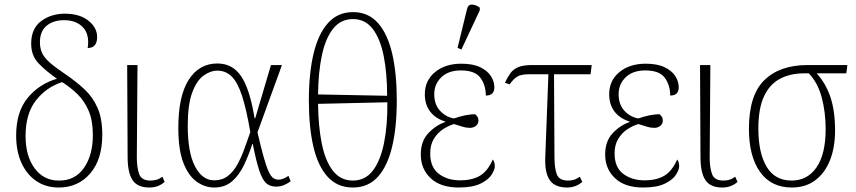

<svg xmlns="http://www.w3.org/2000/svg" viewBox="-20 -826 3817 856"><path d="M242 10Q185 10 142.5 -18.5Q100 -47 76 -99Q52 -151 52 -222Q52 -326 102.5 -388.5Q153 -451 234 -475Q185 -509 152 -543.5Q119 -578 119 -631Q119 -699 163.5 -732Q208 -765 269 -765Q335 -765 374 -734Q413 -703 413 -661Q413 -612 371 -612Q380 -672 350 -704Q320 -736 266 -736Q217 -736 187.5 -711Q158 -686 158 -638Q158 -610 168 -589Q178 -568 202 -547Q226 -526 266 -499Q318 -464 356 -428.5Q394 -393 415 -345Q436 -297 436 -225Q436 -115 382 -52.5Q328 10 242 10ZM242 -21Q314 -20 354 -77Q394 -134 394 -224Q394 -288 375.5 -331.5Q357 -375 326 -405.5Q295 -436 257 -460Q186 -437 140 -378Q94 -319 94 -220Q94 -130 134.5 -75.5Q175 -21 242 -21Z M646 10Q593 10 571 -23Q549 -56 549 -126L547 -536H593L590 -124Q590 -79 600.5 -50Q611 -21 651 -21Q665 -21 677.5 -24.5Q690 -28 704 -38L714 -15Q686 10 646 10Z M935 10Q894 10 857.5 -15.5Q821 -41 798 -99Q775 -157 775 -256Q775 -398 821.5 -470.5Q868 -543 949 -543Q1017 -543 1055.5 -485.5Q1094 -428 1115 -299H1118L1188 -536H1237L1128 -236Q1144 -166 1156 -124Q1168 -82 1178 -60.5Q1188 -39 1198.5 -32Q1209 -25 1222 -25Q1233 -25 1244.5 -30Q1256 -35 1266 -42L1276 -18Q1263 -8 1246.5 -1Q1230 6 1211 6Q1183 6 1166 -10Q1149 -26 1135.5 -67Q1122 -108 1107 -184H1105Q1089 -135 1068 -90.5Q1047 -46 1015 -18Q983 10 935 10ZM935 -22Q971 -22 996 -41.5Q1021 -61 1038.5 -93Q1056 -125 1069.5 -162.5Q1083 -200 1096 -237Q1079 -337 1059.5 -397.5Q1040 -458 1013.5 -484.5Q987 -511 949 -511Q918 -511 887.5 -489Q857 -467 837 -413.5Q817 -360 817 -265Q817 -146 849.5 -84Q882 -22 935 -22Z M1553 10Q1485 10 1441.5 -37Q1398 -84 1377.5 -171Q1357 -258 1357 -379Q1357 -499 1378 -587Q1399 -675 1442.5 -723.5Q1486 -772 1554 -772Q1622 -772 1665 -723.5Q1708 -675 1728.5 -587Q1749 -499 1749 -378Q1749 -258 1728 -171Q1707 -84 1664 -37Q1621 10 1553 10ZM1706 -399Q1706 -500 1690.5 -577Q1675 -654 1641.5 -697.5Q1608 -741 1554 -741Q1499 -741 1465 -698Q1431 -655 1415 -579Q1399 -503 1398 -405ZM1553 -21Q1608 -21 1642 -65Q1676 -109 1692 -188Q1708 -267 1707 -370L1398 -363Q1399 -264 1414.5 -186.5Q1430 -109 1464 -65Q1498 -21 1553 -21Z M2025 10Q1944 10 1900 -31.5Q1856 -73 1856 -137Q1856 -196 1889 -231.5Q1922 -267 1965 -282V-284Q1921 -298 1897.5 -329Q1874 -360 1874 -406Q1874 -467 1919.5 -504.5Q1965 -542 2037 -542Q2088 -542 2120.5 -526.5Q2153 -511 2168.5 -487Q2184 -463 2184 -437Q2184 -400 2146 -400Q2146 -446 2122 -479Q2098 -512 2035 -512Q1979 -512 1947.5 -481.5Q1916 -451 1916 -406Q1916 -360 1942 -332Q1968 -304 2004 -298Q2056 -316 2098 -317Q2104 -312 2108.5 -305.5Q2113 -299 2113 -288Q2113 -274 2102 -265Q2091 -256 2075 -256Q2058 -256 2042.5 -261Q2027 -266 2004 -273Q1978 -265 1954 -249Q1930 -233 1914 -206.5Q1898 -180 1898 -142Q1898 -80 1936.5 -51Q1975 -22 2031 -22Q2086 -22 2120.5 -43Q2155 -64 2177 -115Q2180 -111 2183 -104Q2186 -97 2186 -85Q2186 -70 2172 -47.5Q2158 -25 2122.5 -7.5Q2087 10 2025 10ZM2037 -605 2020 -613 2062 -785Q2067 -807 2085.5 -805.5Q2104 -804 2119 -792V-780Z M2508 10Q2454 10 2431 -23Q2408 -56 2411 -126L2425 -495H2341Q2304 -495 2287 -485Q2270 -475 2252 -450L2231 -457Q2243 -482 2255.5 -499.5Q2268 -517 2290 -526.5Q2312 -536 2353 -536H2618L2613 -495H2450L2452 -124Q2452 -79 2462 -50Q2472 -21 2513 -21Q2526 -21 2538.5 -24.5Q2551 -28 2565 -38L2576 -15Q2547 10 2508 10Z M2847 10Q2766 10 2722 -31.5Q2678 -73 2678 -137Q2678 -196 2711 -231.5Q2744 -267 2787 -282V-284Q2743 -298 2719.5 -329Q2696 -360 2696 -406Q2696 -467 2741.5 -504.5Q2787 -542 2859 -542Q2910 -542 2942.5 -526.5Q2975 -511 2990.5 -487Q3006 -463 3006 -437Q3006 -400 2968 -400Q2968 -446 2944 -479Q2920 -512 2857 -512Q2801 -512 2769.5 -481.5Q2738 -451 2738 -406Q2738 -360 2764 -332Q2790 -304 2826 -298Q2878 -316 2920 -317Q2926 -312 2930.5 -305.5Q2935 -299 2935 -288Q2935 -274 2924 -265Q2913 -256 2897 -256Q2880 -256 2864.5 -261Q2849 -266 2826 -273Q2800 -265 2776 -249Q2752 -233 2736 -206.5Q2720 -180 2720 -142Q2720 -80 2758.5 -51Q2797 -22 2853 -22Q2908 -22 2942.5 -43Q2977 -64 2999 -115Q3002 -111 3005 -104Q3008 -97 3008 -85Q3008 -70 2994 -47.5Q2980 -25 2944.5 -7.5Q2909 10 2847 10Z M3200 10Q3147 10 3125 -23Q3103 -56 3103 -126L3101 -536H3147L3144 -124Q3144 -79 3154.5 -50Q3165 -21 3205 -21Q3219 -21 3231.5 -24.5Q3244 -28 3258 -38L3268 -15Q3240 10 3200 10Z M3510 10Q3418 10 3368.5 -59.5Q3319 -129 3319 -252Q3319 -402 3388 -469Q3457 -536 3580 -536H3758L3753 -499H3621Q3662 -454 3682.5 -392.5Q3703 -331 3703 -245Q3703 -169 3680.5 -112Q3658 -55 3615 -22.5Q3572 10 3510 10ZM3509 -21Q3580 -21 3620.5 -80Q3661 -139 3661 -250Q3661 -326 3643.5 -391.5Q3626 -457 3586 -499H3564Q3503 -499 3457 -474.5Q3411 -450 3386 -396Q3361 -342 3361 -253Q3361 -144 3398 -82.5Q3435 -21 3509 -21Z"/></svg>

Font: Noto Serif SemiCondensed ExtraLight
Style: Regular
Weight: 200
Width: 4
Designer: Monotype Design Team
Foundry: Monotype Imaging Inc.
Version: Version 2.014